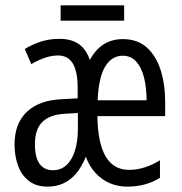

<svg xmlns="http://www.w3.org/2000/svg" viewBox="-20 -692 684 722"><path d="M441.9 -544.9Q497.1 -544.9 532.2 -513.2Q567.4 -481.4 584.2 -428Q601.1 -374.5 601.1 -308.6V-255.4H346.2Q347.7 -153.8 377.4 -103.5Q407.2 -53.2 464.8 -53.2Q493.7 -53.2 523.2 -62.3Q552.7 -71.3 581.5 -89.4V-23.4Q554.7 -6.8 524.2 1.5Q493.7 9.8 458.5 9.8Q422.9 9.8 392.3 -3.4Q361.8 -16.6 338.9 -41.7Q315.9 -66.9 302.7 -102.5Q287.1 -64 265.9 -39.1Q244.6 -14.2 218 -2.2Q191.4 9.8 158.7 9.8Q115.7 9.8 88.1 -12Q60.5 -33.7 47.6 -69.8Q34.7 -106 34.7 -147.9Q34.7 -201.2 55.4 -238.3Q76.2 -275.4 115.7 -295.9Q155.3 -316.4 211.4 -318.8L272 -322.3V-361.8Q272 -422.9 253.9 -453.1Q235.8 -483.4 198.2 -483.4Q176.3 -483.4 151.4 -475.6Q126.5 -467.8 97.7 -450.7L73.2 -507.8Q100.1 -524.4 132.6 -535.2Q165 -545.9 203.6 -545.9Q248 -545.9 276.1 -526.4Q304.2 -506.8 317.9 -466.3Q337.9 -504.4 368.9 -524.7Q399.9 -544.9 441.9 -544.9ZM272.9 -267.1 223.6 -264.2Q166 -260.7 138.7 -232.9Q111.3 -205.1 111.3 -149.4Q111.3 -100.1 128.9 -75.9Q146.5 -51.8 179.2 -51.8Q208.5 -51.8 229.5 -70.8Q250.5 -89.8 261.7 -125Q272.9 -160.2 272.9 -208.5ZM441.4 -482.4Q399.9 -482.4 375.2 -441.2Q350.6 -399.9 347.2 -314.9H531.2Q531.2 -362.3 521.7 -400.1Q512.2 -438 492.4 -460.2Q472.7 -482.4 441.4 -482.4ZM446.8 -671.9V-614.3H208V-671.9Z"/></svg>

Font: Open Sans Condensed
Style: Regular
Weight: 400
Width: 3
Designer: Monotype Design Team
Foundry: Monotype Imaging Inc.
Version: Version 3.000